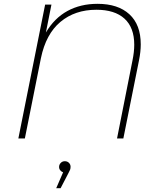

<svg xmlns="http://www.w3.org/2000/svg" viewBox="-20 -724 840 1004"><path d="M716 -492Q716 -454 707 -409L625 0H592L673 -409Q682 -453 682 -490Q682 -580 631 -626.5Q580 -673 484 -673Q372 -673 296 -609.5Q220 -546 194 -420L110 0H76L216 -700H249L220 -554Q264 -629 332.5 -666.5Q401 -704 490 -704Q597 -704 656.5 -649.5Q716 -595 716 -492ZM349 148Q349 157 346.5 163.5Q344 170 338 181L297 260H274L310 177Q301 174 295 166.5Q289 159 289 149Q289 137 297.5 128Q306 119 319 119Q332 119 340.5 127.5Q349 136 349 148Z"/></svg>

Font: Montserrat Alternates ExLight
Style: Italic
Weight: 275
Italic angle: -11.3°
Designer: Julieta Ulanovsky
Foundry: Julieta Ulanovsky
Version: Version 7.200